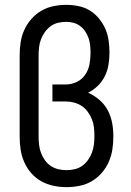

<svg xmlns="http://www.w3.org/2000/svg" viewBox="-20 -763 540 791"><path d="M254 8Q227 8 200.5 2.5Q174 -3 150.5 -16Q127 -29 109 -49.5Q91 -70 80 -95Q69 -120 65 -146.5Q61 -173 61 -200V-535Q61 -562 65 -588.5Q69 -615 80 -639.5Q91 -664 109 -684.5Q127 -705 150 -718.5Q173 -732 199.5 -737.5Q226 -743 253 -743Q278 -743 303 -738Q328 -733 349.5 -720Q371 -707 387.5 -687Q404 -667 414 -644Q424 -621 427.5 -596Q431 -571 431 -546Q431 -521 427 -496.5Q423 -472 412 -449.5Q401 -427 383 -409.5Q365 -392 343 -381Q368 -370 389.5 -351.5Q411 -333 424 -308.5Q437 -284 442 -256.5Q447 -229 447 -201Q447 -174 443 -147.5Q439 -121 428 -96Q417 -71 399 -50.5Q381 -30 358 -16.5Q335 -3 308 2.5Q281 8 254 8ZM254 -62Q271 -62 288 -66Q305 -70 319 -80Q333 -90 343 -104.5Q353 -119 359 -135Q365 -151 367 -168.5Q369 -186 369 -203Q369 -221 367 -238.5Q365 -256 358.5 -272Q352 -288 341.5 -302.5Q331 -317 316.5 -326.5Q302 -336 285 -340.5Q268 -345 250 -345H196V-415H250Q274 -415 295.5 -425Q317 -435 330.5 -454.5Q344 -474 348.5 -497.5Q353 -521 353 -544Q353 -560 351.5 -575.5Q350 -591 345 -605.5Q340 -620 331.5 -633Q323 -646 310.5 -655.5Q298 -665 283 -669Q268 -673 253 -673Q236 -673 219 -669Q202 -665 188.5 -655Q175 -645 165 -631Q155 -617 149 -601.5Q143 -586 141 -569Q139 -552 139 -535V-200Q139 -183 141 -166Q143 -149 149 -133Q155 -117 165 -103Q175 -89 189 -79.5Q203 -70 220 -66Q237 -62 254 -62Z"/></svg>

Font: Iosevka Curly Slab
Style: Regular
Weight: 400
Monospace: yes
Designer: Belleve Invis
Foundry: Belleve Invis
Version: Version 22.1.2; ttfautohint (v1.8.4)